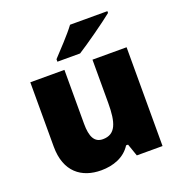

<svg xmlns="http://www.w3.org/2000/svg" viewBox="-138 -976 946 1010"><g transform="rotate(-20 335.0 -471.0)"><path d="M574 -849V-859H365C332 -814 270 -750 236 -713V-699H363C417 -733 527 -811 574 -849ZM604 -646H413V-404C413 -294 394 -234 322 -234C275 -234 256 -272 256 -344V-646H65V-286C65 -144 149 -83 258 -83C326 -83 390 -106 425 -162H436L460 -93H604Z"/></g></svg>

Font: Noto Sans Telugu UI Black
Style: Regular
Weight: 900
Designer: Jelle Bosma - Monotype Design Team
Foundry: Monotype Imaging Inc.
Version: Version 2.005